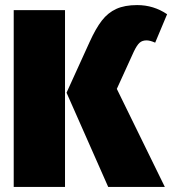

<svg xmlns="http://www.w3.org/2000/svg" viewBox="-20 -736 678 756"><path d="M242 -371 333 -571Q357 -624 381 -655Q405 -686 438 -701Q471 -716 520 -716Q585 -716 638 -680L591 -568Q571 -577 557 -577Q540 -577 529.5 -567.5Q519 -558 507 -533L440 -386L629 0H406ZM236 -696V0H34V-696Z"/></svg>

Font: Fira Sans Condensed Black
Style: Regular
Weight: 900
Width: 3
Designer: Carrois Corporate & Edenspiekermann AG
Foundry: Carrois Corporate GbR & Edenspiekermann AG
Version: Version 4.203